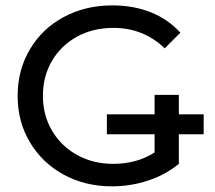

<svg xmlns="http://www.w3.org/2000/svg" viewBox="-20 -671 782 699"><path d="M542.8 -325.7V-115.9C499.9 -88.3 449.6 -74.5 391.9 -74.5C343.5 -74.5 299.8 -85.3 260.8 -106.7C221.9 -128.2 191.4 -157.8 169.3 -195.5C147.2 -233.2 136.2 -275.4 136.2 -322C136.2 -369.2 147.2 -411.7 169.3 -449.4C191.4 -487.1 221.9 -516.6 260.8 -537.7C299.8 -558.9 343.8 -569.5 392.8 -569.5C465.8 -569.5 528.1 -544.6 579.6 -495L636.6 -552C607.2 -584.5 571.5 -609.2 529.5 -626.1C487.4 -642.9 440.7 -651.4 389.2 -651.4C323.5 -651.4 264.5 -637.3 212.1 -609C159.6 -580.8 118.5 -541.6 88.8 -491.3C59 -441 44.2 -384.6 44.2 -322C44.2 -259.4 59 -203.2 88.8 -153.2C118.5 -103.2 159.5 -63.9 211.6 -35.4C263.7 -6.9 322.3 7.4 387.3 7.4C433.3 7.4 477.5 0.3 519.8 -13.8C562.1 -27.9 599.2 -48.1 631.1 -74.5V-325.7ZM369 -254.8V-182.2H721.5V-254.8Z"/></svg>

Font: Montserrat Ace
Style: Regular
Weight: 500
Designer: Julieta Ulanovsky
Foundry: Julieta Ulanovsky
Version: Version 1